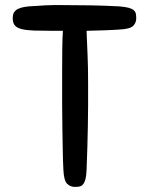

<svg xmlns="http://www.w3.org/2000/svg" viewBox="-20 -724 585 754"><path d="M449 -608Q421 -606 389.5 -605Q358 -604 320 -603Q321 -576 322 -552.5Q323 -529 324 -505Q325 -481 325.5 -455Q326 -429 326 -397Q326 -352 326 -310.5Q326 -269 325 -227.5Q324 -186 323 -144Q322 -102 320 -57Q319 -33 315.5 -20Q312 -7 306 0Q300 7 292 8.5Q284 10 274 10Q256 10 243.5 -2.5Q231 -15 229 -56Q227 -92 226.5 -132Q226 -172 225 -218Q224 -264 224 -317.5Q224 -371 224 -436Q224 -491 224.5 -532Q225 -573 227 -603H186Q144 -603 114.5 -604Q85 -605 66 -609.5Q47 -614 38.5 -624Q30 -634 30 -652Q30 -661 32 -668.5Q34 -676 41 -682.5Q48 -689 60.5 -693Q73 -697 93 -699Q112 -700 127 -701Q142 -702 157 -703Q172 -704 188 -704Q204 -704 225 -704Q284 -704 336.5 -703Q389 -702 448 -699Q472 -697 485 -693.5Q498 -690 505 -684Q512 -678 513.5 -670Q515 -662 515 -652Q515 -634 502.5 -622Q490 -610 449 -608Z"/></svg>

Font: Sniglet
Style: Regular
Weight: 400
Designer: Haley Fiege
Foundry: Haley Fiege, Pablo Impallari, Brenda Gallo
Version: Version 2.000; ttfautohint (v0.95) -l 8 -r 50 -G 200 -x 14 -